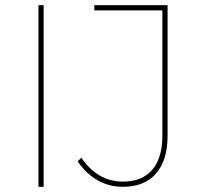

<svg xmlns="http://www.w3.org/2000/svg" viewBox="-20 -719 793 739"><path d="M128 -699H148V0H128ZM625 -197Q625 -102 580.5 -51Q536 0 453 0Q347 0 279 -98L293 -112Q356 -20 453 -20Q527 -20 566 -65.5Q605 -111 605 -197V-679H343V-699H625Z"/></svg>

Font: Montserrat arm Thin
Style: Regular
Weight: 250
Designer: Julieta Ulanovsky
Foundry: Julieta Ulanovsky
Version: Version 6.000;PS 006.000;hotconv 1.0.88;makeotf.lib2.5.64775